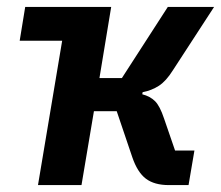

<svg xmlns="http://www.w3.org/2000/svg" viewBox="-20 -536 640 556"><path d="M160 -418H37L53 -516H302L268 -310H333L466 -516H600L481 -333Q461 -301 440 -287.5Q419 -274 393 -269L392 -263Q415 -257 429 -243Q443 -229 455 -193L487 -100H543L526 0H469Q427 0 402.5 -18.5Q378 -37 363 -81L318 -214H252L216 0H90Z"/></svg>

Font: IBM Plex Mono SemiBold
Style: Italic
Weight: 600
Italic angle: -9°
Monospace: yes
Designer: Mike Abbink, Paul van der Laan, Pieter van Rosmalen
Foundry: Bold Monday
Version: Version 2.3